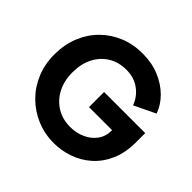

<svg xmlns="http://www.w3.org/2000/svg" viewBox="-182 -957 1169 1169"><g transform="rotate(45 402.0 -372.5)"><path d="M424 12Q488 12 550.5 -9.5Q613 -31 663.5 -75.5Q714 -120 744 -187.5Q774 -255 774 -346V-425H420V-295H619V-293Q619 -241 591.5 -204Q564 -167 519.5 -147.5Q475 -128 424 -128Q358 -128 307.5 -159Q257 -190 228 -245Q199 -300 199 -373Q199 -446 226.5 -500.5Q254 -555 304 -586Q354 -617 420 -617Q488 -617 535.5 -581.5Q583 -546 602 -492L739 -558Q720 -613 675 -658Q630 -703 565.5 -730Q501 -757 420 -757Q339 -757 270.5 -728.5Q202 -700 151 -648.5Q100 -597 72 -526.5Q44 -456 44 -373Q44 -290 73 -220Q102 -150 154 -98Q206 -46 275 -17Q344 12 424 12Z"/></g></svg>

Font: Plus Jakarta Sans ExtraBold
Style: Regular
Weight: 800
Designer: Gumpita Rahayu
Foundry: Tokotype
Version: Version 2.004; ttfautohint (v1.8.3)